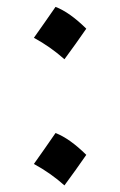

<svg xmlns="http://www.w3.org/2000/svg" viewBox="-20 -628 355 567"><path d="M144 -607.7Q185.9 -591.6 234.8 -543.3Q219.2 -520.7 203.3 -498.4Q187.5 -476.1 170.3 -453Q129.5 -489.5 80.1 -516.4Q96.7 -540 112.3 -562.1Q127.9 -584.1 144 -607.7ZM144 -235.2Q185.9 -219 234.8 -170.7Q219.2 -148.1 203.3 -125.9Q187.5 -103.6 170.3 -80.5Q129.5 -117 80.1 -143.8Q96.7 -167.5 112.3 -189.5Q127.9 -211.5 144 -235.2Z"/></svg>

Font: Pinar DS1 Medium
Style: Regular
Weight: 500
Designer: Amin Abedi
Version: Version 3.000